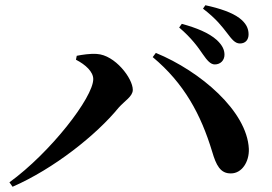

<svg xmlns="http://www.w3.org/2000/svg" viewBox="-20 -774 1040 733"><path d="M755 -566C771 -543 784 -528 800 -528C822 -528 837 -544 837 -565C837 -584 829 -601 808 -621C777 -649 729 -668 674 -683L664 -669C711 -629 736 -594 755 -566ZM846 -649C865 -624 877 -608 896 -608C917 -608 929 -622 929 -643C929 -666 919 -686 894 -705C866 -726 820 -742 764 -754L755 -741C807 -701 828 -672 846 -649ZM270 -546C307 -527 336 -500 336 -472C336 -402 172 -191 16 -78L28 -61C186 -130 348 -259 433 -363C456 -389 487 -406 487 -431C487 -475 419 -564 350 -568C325 -570 293 -565 273 -561ZM862 -112C903 -112 932 -156 930 -206C923 -350 745 -502 575 -572L563 -556C683 -456 747 -337 790 -195C805 -144 821 -111 862 -112Z"/></svg>

Font: Noto Serif CJK HK
Style: Bold
Weight: 700
Designer: Ryoko NISHIZUKA 西塚涼子 (kana & ideographs); Frank Grießhammer (Latin, Greek & Cyrillic); Wenlong ZHANG 张文龙 (bopomofo); San
Foundry: Adobe
Version: Version 2.001;hotconv 1.1.0;makeotfexe 2.6.0